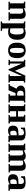

<svg xmlns="http://www.w3.org/2000/svg" viewBox="2249 -2762 726 5264"><g transform="rotate(90 2612.0 -130.0)"><path d="M212 -419 246 -437Q314 -472 369 -472Q496 -472 496 -337V-45L542 -33V-1H314V-33L355 -45V-318Q355 -358 337 -381Q319 -404 288 -404Q252 -404 213 -387V-44L255 -32V0H27V-32L72 -44V-415L27 -427V-459H205Z M756 -436H754Q807 -472 881 -471Q977 -471 1024 -415Q1071 -359 1071 -238Q1071 -118 1017 -54Q963 10 862 10Q808 10 757 -3Q760 28 760 69V169L827 181V213H569V181L619 169V-415L569 -427V-459H755ZM927 -234H926Q926 -417 841 -417Q795 -417 757 -398V-52Q796 -42 841 -42Q927 -42 927 -234Z M1363 -471Q1574 -471 1574 -232Q1574 -111 1522.5 -50.5Q1471 10 1359 10Q1150 10 1150 -232Q1150 -351 1201 -411Q1252 -471 1363 -471ZM1431 -232Q1431 -264 1430.5 -280.5Q1430 -297 1428.5 -323.5Q1427 -350 1422.5 -364Q1418 -378 1410 -393.5Q1402 -409 1389.5 -415.5Q1377 -422 1360 -422Q1344 -422 1332 -415.5Q1320 -409 1313 -394Q1306 -379 1301.5 -364.5Q1297 -350 1295.5 -324.5Q1294 -299 1293.5 -281.5Q1293 -264 1293 -232Q1293 -185 1294.5 -158Q1296 -131 1302 -99.5Q1308 -68 1322.5 -53.5Q1337 -39 1360 -39Q1385 -39 1400.5 -53.5Q1416 -68 1422 -101Q1428 -134 1429.5 -159Q1431 -184 1431 -232Z M1903 0H1880L1722 -367V-44L1767 -32V0H1619V-32L1666 -44V-416L1619 -427V-459H1801L1923 -175L2050 -459H2243V-427L2201 -415V-44L2243 -32V0H2020V-32L2065 -44V-371Z M2601 -44V-193H2533L2453 -1H2284V-32L2324 -42L2412 -220Q2371 -233 2348 -264Q2326 -293 2326 -332Q2326 -399 2374 -429Q2422 -459 2523 -459H2789V-427L2742 -415V-44L2789 -32V0H2555V-32ZM2601 -416H2550Q2509 -416 2488 -393Q2467 -370 2467 -330Q2467 -285 2488 -261Q2509 -237 2548 -237H2601Z M3177 -209H3029V-44L3075 -32V0H2841V-32L2888 -44V-415L2841 -427V-459H3029V-415V-260H3177V-415L3131 -427V-459H3318V-415V-44L3365 -32V0H3131V-32L3177 -44Z M3658 -469V-467Q3830 -467 3830 -340V-42L3876 -30V2H3707L3696 -33Q3658 -7 3628 2Q3598 11 3566 11Q3424 11 3424 -126Q3424 -178 3445 -210Q3466 -241 3505 -256Q3543 -270 3630 -272L3690 -274V-341Q3690 -424 3622 -424Q3582 -424 3530 -398L3512 -341H3479V-452Q3561 -464 3587 -466Q3621 -469 3658 -469ZM3689 -228 3646 -225Q3599 -223 3581 -201Q3563 -178 3563 -127Q3563 -86 3578 -66Q3593 -47 3617 -47Q3649 -47 3689 -64Z M4103 -419 4136 -438Q4204 -473 4259 -473Q4341 -473 4368 -414Q4469 -474 4537 -473Q4661 -473 4661 -338V-46L4707 -34V-2H4479V-34L4520 -46V-319Q4520 -360 4504 -382Q4487 -405 4456 -405Q4420 -405 4378 -384Q4383 -361 4383 -337V-45L4429 -33V-1H4201V-33L4242 -45V-318Q4242 -359 4226 -381Q4209 -404 4178 -404Q4145 -404 4104 -385V-44L4146 -32V0H3918V-32L3963 -44V-415L3918 -427V-459H4096Z M4991 -469V-467Q5163 -467 5163 -340V-42L5209 -30V2H5040L5029 -33Q4991 -7 4961 2Q4931 11 4899 11Q4757 11 4757 -126Q4757 -178 4778 -210Q4799 -241 4838 -256Q4876 -270 4963 -272L5023 -274V-341Q5023 -424 4955 -424Q4915 -424 4863 -398L4845 -341H4812V-452Q4894 -464 4920 -466Q4954 -469 4991 -469ZM5022 -228 4979 -225Q4932 -223 4914 -201Q4896 -178 4896 -127Q4896 -86 4911 -66Q4926 -47 4950 -47Q4982 -47 5022 -64Z"/></g></svg>

Font: Libra Serif Modern
Style: Bold
Weight: 700
Designer: Stefan Peev, Context Ltd
Foundry: Ascender Corporation
Version: Version 1.000